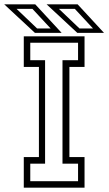

<svg xmlns="http://www.w3.org/2000/svg" viewBox="-60 -868 502 888"><path d="M50 0V-141.5H120V-558.5H50V-700H331V-558.5H261V-141.5H331V0ZM80 -30H301V-111H229V-589.5H301V-670.5H80V-589.5H148.5V-111H80ZM421 -716H297.5L155.5 -848H299ZM370 -736.5 286 -827H212.5L307.5 -736.5ZM225 -716H101.5L-40.5 -848H103ZM174 -736.5 90 -827H16.5L111.5 -736.5Z"/></svg>

Font: Tourney Condensed Light
Style: Regular
Weight: 300
Width: 3
Designer: Tyler Finck
Foundry: Etcetera Type Co
Version: Version 1.010; ttfautohint (v1.8.3)